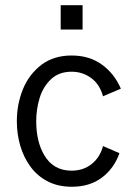

<svg xmlns="http://www.w3.org/2000/svg" viewBox="-20 -710 516 740"><path d="M44.9 0ZM44.9 0ZM256.8 9.8Q204.1 9.8 164.3 -10.7Q124.5 -31.2 98.1 -66.7Q71.8 -102.1 58.3 -147.7Q44.9 -193.4 44.9 -243.2Q44.9 -307.6 68.1 -365.5Q91.3 -423.3 141.1 -461.4Q188.5 -496.1 255.9 -496.1Q324.2 -496.1 372.6 -461.2Q420.9 -426.3 445.8 -368.2L377 -338.9Q364.7 -384.8 331.5 -409.2Q298.3 -433.6 255.9 -433.6Q208.5 -433.6 177.7 -405.8Q146 -376 132.8 -332.5Q119.6 -289.1 119.6 -243.2Q119.6 -164.6 150.4 -112.3Q185.5 -52.2 255.9 -52.2Q300.8 -52.2 333 -77.6Q365.2 -103 377 -147L440.4 -119.6Q419.4 -60.5 372.6 -25.4Q325.7 9.8 256.8 9.8ZM298.3 -596.2H213.9V-689.9H298.3Z"/></svg>

Font: Acari Sans
Style: Regular
Weight: 400
Designer: Alfredo Marco Pradil and Stefan Peev
Foundry: Hanken Design Co.
Version: Version 1.045;February 4, 2021;FontCreator 13.0.0.2655 64-bi